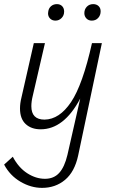

<svg xmlns="http://www.w3.org/2000/svg" viewBox="-42 -622 546 931"><path d="M191 -557Q191 -563 192 -566Q194 -582 205.5 -592Q217 -602 234 -602Q250 -602 259.5 -592Q269 -582 269 -566Q269 -547 256.5 -534.5Q244 -522 227 -522Q211 -522 201 -532Q191 -542 191 -557ZM367 -558Q367 -577 379 -589.5Q391 -602 410 -602Q426 -602 436 -592.5Q446 -583 446 -567Q446 -548 434 -535Q422 -522 403 -522Q387 -522 377 -532.5Q367 -543 367 -558ZM337 132Q320 211 273.5 250Q227 289 162 289Q108 289 57 259Q6 229 -22 176L20 138Q48 191 90 218Q132 245 176 245Q219 245 245 216.5Q271 188 285 129L347 -144Q268 5 155 5Q110 5 82.5 -20.5Q55 -46 55 -96Q55 -121 62 -149L122 -413H176L117 -158Q110 -130 110 -107Q110 -42 174 -42Q246 -43 302.5 -127Q359 -211 404 -413H452Z"/></svg>

Font: Ysabeau Infant Semilight
Style: Italic
Weight: 300
Italic angle: -12°
Designer: Christian Thalmann (Catharsis Fonts)
Version: Version 0.003